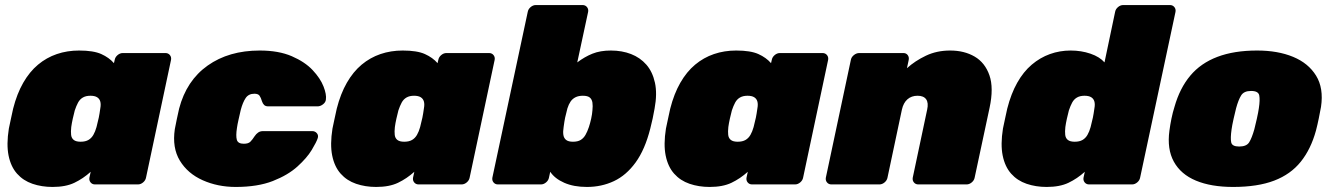

<svg xmlns="http://www.w3.org/2000/svg" viewBox="-20 -730 5277 760"><path d="M188 10Q145 10 108.5 -2.5Q72 -15 47.5 -42.5Q23 -70 14 -114Q5 -158 15 -221Q20 -244 23.5 -261Q27 -278 32 -300Q47 -359 72 -402.5Q97 -446 130.5 -474Q164 -502 205 -516Q246 -530 293 -530Q350 -530 381 -516Q412 -502 431 -480L434 -493Q436 -504 445.5 -512Q455 -520 466 -520H635Q646 -520 652.5 -512Q659 -504 657 -493L558 -27Q556 -16 546.5 -8Q537 0 526 0H356Q345 0 338.5 -8Q332 -16 334 -27L339 -50Q309 -23 274.5 -6.5Q240 10 188 10ZM299 -169Q318 -169 330 -176Q342 -183 349.5 -196Q357 -209 362 -227Q368 -250 371 -264.5Q374 -279 377 -301Q380 -317 377 -328Q374 -339 364.5 -345Q355 -351 338 -351Q320 -351 308 -344Q296 -337 289 -324Q282 -311 276 -293Q272 -278 268 -260Q264 -242 262 -227Q260 -209 261.5 -196Q263 -183 272 -176Q281 -169 299 -169Z M913 10Q842 10 782.5 -16.5Q723 -43 692 -94Q661 -145 672 -219Q675 -235 680 -259Q685 -283 689 -300Q718 -411 802 -470.5Q886 -530 1008 -530Q1083 -530 1135 -507.5Q1187 -485 1217.5 -452.5Q1248 -420 1260.5 -388Q1273 -356 1270 -336Q1269 -325 1258.5 -317Q1248 -309 1237 -309H1042Q1031 -309 1025.5 -314.5Q1020 -320 1017 -329Q1013 -343 1007.5 -351Q1002 -359 987 -359Q964 -359 952.5 -342Q941 -325 933 -295Q928 -273 924 -255.5Q920 -238 918 -224Q913 -192 917.5 -176.5Q922 -161 945 -161Q963 -161 971 -169Q979 -177 988 -191Q994 -200 1002 -205.5Q1010 -211 1021 -211H1216Q1227 -211 1234 -203Q1241 -195 1238 -184Q1233 -168 1214 -136.5Q1195 -105 1157.5 -71Q1120 -37 1060 -13.5Q1000 10 913 10Z M1469 10Q1426 10 1389.5 -2.5Q1353 -15 1328.5 -42.5Q1304 -70 1295 -114Q1286 -158 1296 -221Q1301 -244 1304.5 -261Q1308 -278 1313 -300Q1328 -359 1353 -402.5Q1378 -446 1411.5 -474Q1445 -502 1486 -516Q1527 -530 1574 -530Q1631 -530 1662 -516Q1693 -502 1712 -480L1715 -493Q1717 -504 1726.5 -512Q1736 -520 1747 -520H1916Q1927 -520 1933.5 -512Q1940 -504 1938 -493L1839 -27Q1837 -16 1827.5 -8Q1818 0 1807 0H1637Q1626 0 1619.5 -8Q1613 -16 1615 -27L1620 -50Q1590 -23 1555.5 -6.5Q1521 10 1469 10ZM1580 -169Q1599 -169 1611 -176Q1623 -183 1630.5 -196Q1638 -209 1643 -227Q1649 -250 1652 -264.5Q1655 -279 1658 -301Q1661 -317 1658 -328Q1655 -339 1645.5 -345Q1636 -351 1619 -351Q1601 -351 1589 -344Q1577 -337 1570 -324Q1563 -311 1557 -293Q1553 -278 1549 -260Q1545 -242 1543 -227Q1541 -209 1542.5 -196Q1544 -183 1553 -176Q1562 -169 1580 -169Z M2303 10Q2251 10 2213.5 -6.5Q2176 -23 2158 -50L2153 -27Q2151 -16 2141.5 -8Q2132 0 2121 0H1951Q1940 0 1933.5 -8Q1927 -16 1929 -27L2069 -683Q2071 -694 2080.5 -702Q2090 -710 2101 -710H2286Q2297 -710 2303.5 -702Q2310 -694 2308 -683L2265 -483Q2294 -505 2325 -517.5Q2356 -530 2398 -530Q2442 -530 2478 -516Q2514 -502 2538.5 -474Q2563 -446 2572.5 -402.5Q2582 -359 2571 -300Q2567 -278 2563.5 -261Q2560 -244 2554 -221Q2533 -138 2496 -87Q2459 -36 2410 -13Q2361 10 2303 10ZM2248 -169Q2267 -169 2278.5 -176Q2290 -183 2297.5 -196Q2305 -209 2311 -227Q2316 -242 2320 -260Q2324 -278 2325 -293Q2327 -311 2325 -324Q2323 -337 2314.5 -344Q2306 -351 2287 -351Q2270 -351 2258 -345Q2246 -339 2238.5 -328Q2231 -317 2226 -301Q2220 -279 2217 -264.5Q2214 -250 2211 -227Q2208 -209 2210 -196Q2212 -183 2221 -176Q2230 -169 2248 -169Z M2789 10Q2746 10 2709.5 -2.5Q2673 -15 2648.5 -42.5Q2624 -70 2615 -114Q2606 -158 2616 -221Q2621 -244 2624.5 -261Q2628 -278 2633 -300Q2648 -359 2673 -402.5Q2698 -446 2731.5 -474Q2765 -502 2806 -516Q2847 -530 2894 -530Q2951 -530 2982 -516Q3013 -502 3032 -480L3035 -493Q3037 -504 3046.5 -512Q3056 -520 3067 -520H3236Q3247 -520 3253.5 -512Q3260 -504 3258 -493L3159 -27Q3157 -16 3147.5 -8Q3138 0 3127 0H2957Q2946 0 2939.5 -8Q2933 -16 2935 -27L2940 -50Q2910 -23 2875.5 -6.5Q2841 10 2789 10ZM2900 -169Q2919 -169 2931 -176Q2943 -183 2950.5 -196Q2958 -209 2963 -227Q2969 -250 2972 -264.5Q2975 -279 2978 -301Q2981 -317 2978 -328Q2975 -339 2965.5 -345Q2956 -351 2939 -351Q2921 -351 2909 -344Q2897 -337 2890 -324Q2883 -311 2877 -293Q2873 -278 2869 -260Q2865 -242 2863 -227Q2861 -209 2862.5 -196Q2864 -183 2873 -176Q2882 -169 2900 -169Z M3271 0Q3260 0 3253.5 -8Q3247 -16 3249 -27L3348 -493Q3350 -504 3360 -512Q3370 -520 3381 -520H3556Q3567 -520 3573 -512Q3579 -504 3577 -493L3570 -460Q3602 -489 3645 -509.5Q3688 -530 3741 -530Q3797 -530 3838 -506Q3879 -482 3896.5 -432Q3914 -382 3897 -303L3838 -27Q3836 -16 3826.5 -8Q3817 0 3806 0H3615Q3604 0 3597.5 -8Q3591 -16 3593 -27L3650 -296Q3656 -323 3646 -337Q3636 -351 3612 -351Q3588 -351 3572 -337Q3556 -323 3550 -296L3493 -27Q3491 -16 3481.5 -8Q3472 0 3461 0Z M4123 10Q4080 10 4043.5 -2.5Q4007 -15 3982.5 -42.5Q3958 -70 3949 -114Q3940 -158 3950 -221Q3955 -244 3958.5 -261Q3962 -278 3967 -300Q3982 -359 4006.5 -402.5Q4031 -446 4064 -474Q4097 -502 4136 -516Q4175 -530 4218 -530Q4260 -530 4296.5 -517.5Q4333 -505 4352 -483L4394 -683Q4396 -694 4405.5 -702Q4415 -710 4426 -710H4611Q4622 -710 4628.5 -702Q4635 -694 4633 -683L4493 -27Q4491 -16 4481.5 -8Q4472 0 4461 0H4291Q4280 0 4273.5 -8Q4267 -16 4269 -27L4274 -50Q4244 -23 4209.5 -6.5Q4175 10 4123 10ZM4234 -169Q4253 -169 4265 -176Q4277 -183 4284.5 -196Q4292 -209 4297 -227Q4303 -250 4306 -264.5Q4309 -279 4312 -301Q4315 -317 4312 -328Q4309 -339 4299.5 -345Q4290 -351 4273 -351Q4255 -351 4243 -344Q4231 -337 4224 -324Q4217 -311 4211 -293Q4207 -278 4203 -260Q4199 -242 4197 -227Q4195 -209 4196.5 -196Q4198 -183 4207 -176Q4216 -169 4234 -169Z M4861 10Q4774 10 4714 -15Q4654 -40 4626.5 -90Q4599 -140 4609 -213Q4612 -236 4617 -260.5Q4622 -285 4629 -307Q4650 -381 4691.5 -430.5Q4733 -480 4799 -505Q4865 -530 4956 -530Q5038 -530 5098.5 -505Q5159 -480 5189.5 -430.5Q5220 -381 5209 -307Q5205 -285 5200 -260.5Q5195 -236 5189 -213Q5169 -140 5129 -90Q5089 -40 5023.5 -15Q4958 10 4861 10ZM4885 -150Q4914 -150 4924.5 -166.5Q4935 -183 4945 -218Q4949 -233 4955 -260Q4961 -287 4963 -302Q4968 -335 4964.5 -352.5Q4961 -370 4932 -370Q4904 -370 4893 -352.5Q4882 -335 4873 -302Q4869 -287 4863 -260Q4857 -233 4855 -218Q4850 -183 4853.5 -166.5Q4857 -150 4885 -150Z"/></svg>

Font: Rubik Black
Style: Italic
Weight: 900
Italic angle: -12°
Designer: Hubert and Fischer
Foundry: Hubert and Fischer
Version: Version 2.300;gftools[0.9.30]